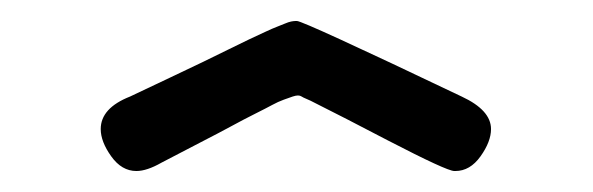

<svg xmlns="http://www.w3.org/2000/svg" viewBox="-20 -585 565 183"><path d="M76 -462Q76 -482 104 -493Q123 -502 142 -511Q161 -520 173.5 -526Q186 -532 198 -538Q210 -544 217.5 -547.5Q225 -551 232.5 -554.5Q240 -558 244 -559.5Q248 -561 251.5 -562.5Q255 -564 257.5 -564.5Q260 -565 262 -565H263Q269 -565 420 -493Q448 -480 448 -462Q448 -450 438 -436Q428 -422 414 -422H413Q406 -422 350 -451Q308 -473 276 -489Q274 -490 271.5 -491Q269 -492 267.5 -493Q266 -494 264 -494Q262 -494 259 -493Q256 -492 250.5 -490Q245 -488 239.5 -485Q234 -482 223 -476.5Q212 -471 201 -465Q190 -459 171.5 -449.5Q153 -440 134 -430Q120 -422 110 -422Q96 -422 86 -436Q76 -450 76 -462Z"/></svg>

Font: CMU Typewriter Text
Style: Regular
Weight: 500
Monospace: yes
Version: Version 0.7.0